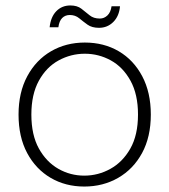

<svg xmlns="http://www.w3.org/2000/svg" viewBox="-20 -672 621 704"><path d="M289 12Q220 12 165.5 -20Q111 -52 79.5 -111Q48 -170 48 -252Q48 -333 80 -392.5Q112 -452 167 -484Q222 -516 291 -516Q361 -516 415.5 -484Q470 -452 501.5 -392.5Q533 -333 533 -252Q533 -170 501 -111Q469 -52 413.5 -20Q358 12 289 12ZM289 -28Q340 -28 385 -53Q430 -78 458 -127.5Q486 -177 486 -252Q486 -326 458.5 -376Q431 -426 386.5 -450.5Q342 -475 291 -475Q240 -475 195 -450.5Q150 -426 122.5 -376Q95 -326 95 -252Q95 -177 122.5 -127.5Q150 -78 194 -53Q238 -28 289 -28ZM343 -570Q317 -570 301 -581.5Q285 -593 270.5 -605Q256 -617 236 -617Q219 -617 208 -606Q197 -595 194 -572H162Q166 -610 186.5 -631Q207 -652 238 -652Q263 -652 278.5 -640Q294 -628 308.5 -616Q323 -604 346 -604Q362 -604 374 -615.5Q386 -627 389 -649H420Q417 -613 395.5 -591.5Q374 -570 343 -570Z"/></svg>

Font: DM Sans ExtraLight
Style: Regular
Weight: 200
Designer: Colophon Foundry, Jonny Pinhorn
Foundry: Colophon Foundry
Version: Version 4.004; ttfautohint (v1.8.4.7-5d5b)